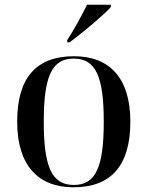

<svg xmlns="http://www.w3.org/2000/svg" viewBox="-20 -786 627 816"><path d="M266 -616V-606H276C331 -647 420 -721 451 -756V-766H350C328 -721 294 -659 266 -616ZM292 10C451 10 534 -81 534 -269C534 -457 443 -547 295 -547C135 -547 53 -457 53 -269C53 -81 144 10 292 10ZM294 0C201 0 166 -74 166 -269C166 -463 201 -537 293 -537C386 -537 421 -463 421 -269C421 -74 386 0 294 0Z"/></svg>

Font: Noto Serif Display Medium
Style: Regular
Weight: 500
Designer: Monotype Design Team
Foundry: Monotype Imaging Inc.
Version: Version 2.009